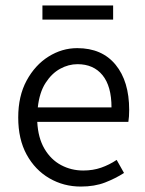

<svg xmlns="http://www.w3.org/2000/svg" viewBox="-20 -674 532 706"><path d="M277 12Q214 12 161.5 -18.5Q109 -49 78 -105.5Q47 -162 47 -242Q47 -321 78 -378Q109 -435 158.5 -466Q208 -497 264 -497Q355 -497 405 -436Q455 -375 455 -270Q455 -244 452 -226H117Q120 -167 143.5 -127Q167 -87 204.5 -67Q242 -47 286 -47Q322 -47 352 -57.5Q382 -68 409 -86L436 -38Q405 -18 366.5 -3Q328 12 277 12ZM265 -438Q232 -438 201 -421Q170 -404 147.5 -369Q125 -334 119 -279H390Q390 -357 357 -397.5Q324 -438 265 -438ZM136 -602V-654H396V-602Z"/></svg>

Font: Assistant
Style: Regular
Weight: 400
Designer: Hebrew By Ben Nathan, Latin by Paul Hunt
Version: Version 3.000